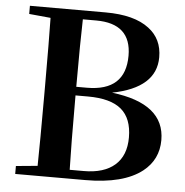

<svg xmlns="http://www.w3.org/2000/svg" viewBox="-53 -793 814 844"><g transform="rotate(5 354.5 -371.0)"><path d="M45 0V-35L140 -44Q142 -146 142 -355V-398Q142 -598 140 -697L45 -706V-742H379Q506 -742 571 -692Q631 -647 631 -566Q631 -431 438 -393Q672 -365 672 -204Q672 -118 605 -65Q522 0 354 0ZM282 -39H344Q433 -39 481 -81Q529 -123 529 -203Q529 -287 481.5 -327Q434 -367 334 -367H279Q279 -143 282 -39ZM279 -405H326Q496 -405 496 -561Q496 -703 341 -703H282Q279 -606 279 -405Z"/></g></svg>

Font: GenRyuMin TW B
Style: Regular
Weight: 700
Version: Version 1.501;PS 1;hotconv 16.6.51;makeotf.lib2.5.65220